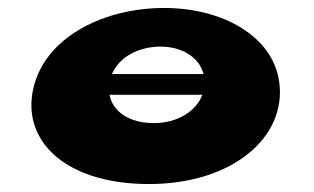

<svg xmlns="http://www.w3.org/2000/svg" viewBox="-20 -445 788 482"><path d="M491 -259H261C279 -302 328 -328 383 -328C436 -328 480 -302 491 -259ZM255 -207H488C472 -165 425 -136 366 -136C304 -136 263 -165 255 -207ZM68 -239C25 -101 135 17 354 17C564 17 700 -101 681 -239C665 -355 538 -425 392 -425C243 -425 104 -355 68 -239Z"/></svg>

Font: Hussar Milosc
Style: Bold
Weight: 700
Foundry: Cannot Into Space Fonts
Version: Version 1.02